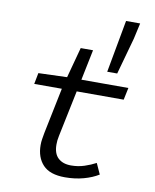

<svg xmlns="http://www.w3.org/2000/svg" viewBox="-91 -885 781 966"><g transform="rotate(10 300.0 -402.0)"><path d="M307 12Q230 12 194.5 -26Q159 -64 159 -127Q159 -143 161.5 -158Q164 -173 167 -190L215 -424H74L85 -481L231 -486L273 -642H336L304 -486H544L531 -424H291L242 -188Q239 -174 238 -164Q237 -154 237 -143Q237 -97 261 -74.5Q285 -52 327 -52Q363 -52 395 -62.5Q427 -73 453 -87L478 -32Q446 -12 402 0Q358 12 307 12ZM425 -548 474 -816H546L528 -735L476 -548Z"/></g></svg>

Font: Source Code Pro
Style: Italic
Weight: 400
Italic angle: -11°
Monospace: yes
Designer: Paul D. Hunt, Teo Tuominen
Foundry: Adobe Systems Incorporated
Version: Version 1.050;PS 1.000;hotconv 16.6.51;makeotf.lib2.5.65220